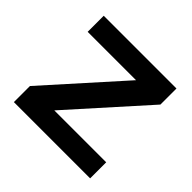

<svg xmlns="http://www.w3.org/2000/svg" viewBox="-130 -634 769 769"><g transform="rotate(45 254.0 -249.5)"><path d="M471 0H39V-91L323 -408H49V-499H461V-408L177 -91H471Z"/></g></svg>

Font: Wix Madefor Display SemiBold
Style: Regular
Weight: 600
Designer: Dalton Maag Ltd
Foundry: Dalton Maag Ltd
Version: Version 3.100